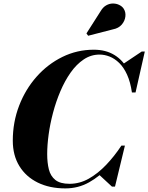

<svg xmlns="http://www.w3.org/2000/svg" viewBox="-20 -1036 824 1066"><path d="M343 10Q255.5 10 189.8 -22.2Q124 -54.5 87.5 -114Q51 -173.5 51 -255Q51 -357.5 86 -448.8Q121 -540 183 -610Q245 -680 326.5 -720Q408 -760 501 -760Q567.5 -760 615.5 -730.5Q663.5 -701 691 -647.5Q718.5 -594 724 -522.5H712.5Q704 -581 685.5 -621.5Q667 -662 641.8 -686.5Q616.5 -711 588.5 -722Q560.5 -733 533 -733Q485 -733 444.8 -706Q404.5 -679 372.2 -633.2Q340 -587.5 315.5 -530Q291 -472.5 274.5 -410.2Q258 -348 250 -288.8Q242 -229.5 242 -180.5Q242 -133 251.2 -95.8Q260.5 -58.5 287.2 -37Q314 -15.5 366 -15.5Q422.5 -15.5 473.2 -44.2Q524 -73 569.5 -120.8Q615 -168.5 654 -227.5H665Q630.5 -166 582.8 -111.8Q535 -57.5 474.8 -23.8Q414.5 10 343 10ZM601.5 0 528 -68Q551 -87 574.8 -111Q598.5 -135 621 -167L654 -227.5H673.5L618.5 0ZM712.5 -522.5 707 -582Q698.5 -612 687.2 -634.5Q676 -657 659.5 -678L767 -750H784L732.5 -522.5ZM469.5 -837.5 460 -850.5 539 -974.5Q552 -996.5 570 -1006.5Q588 -1016.5 606.8 -1016.5Q625.5 -1016.5 641.2 -1009Q657 -1001.5 665.5 -989.5Q679 -970 676.2 -945Q673.5 -920 656 -899.5Q638.5 -879 607 -873Z"/></svg>

Font: Bodoni Moda 11pt ExtraBold
Style: Italic
Weight: 800
Italic angle: -13°
Version: Version 2.004